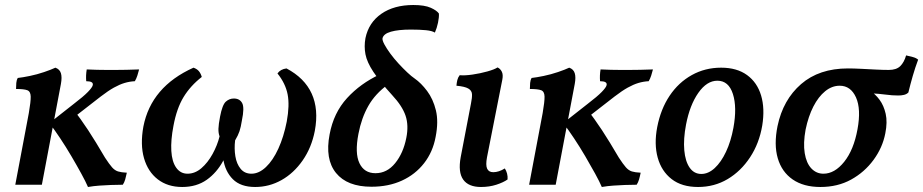

<svg xmlns="http://www.w3.org/2000/svg" viewBox="-20 -737 3683 766"><path d="M331 9Q322 -12 304.5 -44Q287 -76 265 -113.5Q243 -151 220 -185.5Q197 -220 177 -246L275 -323Q313 -352 330.5 -370Q348 -388 350 -397Q352 -405 345.5 -409Q339 -413 324 -413Q323 -425 323.5 -436.5Q324 -448 326 -460Q347 -459 367 -458.5Q387 -458 405.5 -458Q424 -458 441 -458Q459 -458 484 -458.5Q509 -459 535 -460Q532 -448 528 -435.5Q524 -423 518 -413Q497 -412 477 -406Q457 -400 434.5 -387.5Q412 -375 382 -352L261 -258L271 -302Q302 -263 331.5 -218Q361 -173 399 -108Q416 -82 427 -69.5Q438 -57 451 -53Q464 -49 486 -48Q483 -33 479.5 -21Q476 -9 470 0Q446 0 422.5 1Q399 2 376.5 3.5Q354 5 331 9ZM41 0 95 -286Q103 -332 102.5 -352Q102 -372 89 -377Q76 -382 44 -382Q44 -394 45 -406Q46 -418 51 -426Q70 -428 99 -434Q128 -440 156 -449.5Q184 -459 201 -467Q218 -461 223 -445Q228 -429 223 -402L147 0Z M707 9Q649 9 609.5 -21.5Q570 -52 554.5 -106Q539 -160 552 -232Q583 -391 752 -467Q766 -462 773.5 -453Q781 -444 785 -430Q740 -395 712.5 -350Q685 -305 672 -235Q661 -178 663.5 -135Q666 -92 683 -68Q700 -44 728 -44Q758 -44 783.5 -66Q809 -88 828 -122.5Q847 -157 856 -193Q851 -206 851.5 -223.5Q852 -241 858 -272Q867 -319 881 -331.5Q895 -344 913 -344Q936 -344 946 -326Q956 -308 945 -256Q941 -230 935.5 -213.5Q930 -197 918 -177Q914 -144 919 -113.5Q924 -83 940 -63.5Q956 -44 983 -44Q1013 -44 1041 -70.5Q1069 -97 1090.5 -144Q1112 -191 1124 -252Q1136 -317 1127.5 -360.5Q1119 -404 1087 -444Q1099 -461 1123 -464Q1195 -426 1223.5 -363.5Q1252 -301 1236 -215Q1223 -148 1187.5 -97Q1152 -46 1103 -18.5Q1054 9 998 9Q940 9 909 -22Q878 -53 870.5 -103.5Q863 -154 874 -215L909 -206Q897 -145 871 -96.5Q845 -48 804.5 -19.5Q764 9 707 9Z M1462 8Q1365 8 1320.5 -47Q1276 -102 1295 -201Q1311 -287 1364.5 -345.5Q1418 -404 1495 -440L1528 -400Q1477 -363 1449.5 -314.5Q1422 -266 1410 -203Q1395 -126 1414 -86Q1433 -46 1478 -46Q1524 -46 1556.5 -86Q1589 -126 1601 -187Q1611 -237 1598 -275.5Q1585 -314 1545 -357Q1495 -412 1469.5 -450.5Q1444 -489 1438 -520.5Q1432 -552 1438 -585Q1451 -647 1501.5 -682Q1552 -717 1629 -717Q1674 -717 1698.5 -706Q1723 -695 1731 -683Q1732 -668 1727.5 -646.5Q1723 -625 1715 -607Q1704 -614 1679.5 -616.5Q1655 -619 1619 -619Q1569 -619 1539.5 -610.5Q1510 -602 1506 -584Q1505 -576 1513.5 -560Q1522 -544 1537 -523.5Q1552 -503 1570 -483.5Q1588 -464 1605 -448Q1622 -432 1634 -424Q1660 -406 1684 -374Q1708 -342 1719 -297Q1730 -252 1718 -191Q1707 -131 1672 -86Q1637 -41 1583.5 -16.5Q1530 8 1462 8Z M1899 9Q1849 9 1828 -20.5Q1807 -50 1818 -110L1859 -324Q1864 -348 1863 -362Q1862 -376 1848 -384Q1834 -392 1801 -395Q1802 -407 1804.5 -417.5Q1807 -428 1814 -437Q1834 -435 1865 -439.5Q1896 -444 1924.5 -452Q1953 -460 1965 -468Q1976 -463 1982 -451Q1988 -439 1984 -419L1923 -110Q1917 -78 1923.5 -64Q1930 -50 1948 -50Q1970 -50 1994 -65Q2000 -56 2003 -44.5Q2006 -33 2005 -21Q1988 -9 1960 0Q1932 9 1899 9Z M2381 9Q2372 -12 2354.5 -44Q2337 -76 2315 -113.5Q2293 -151 2270 -185.5Q2247 -220 2227 -246L2325 -323Q2363 -352 2380.5 -370Q2398 -388 2400 -397Q2402 -405 2395.5 -409Q2389 -413 2374 -413Q2373 -425 2373.5 -436.5Q2374 -448 2376 -460Q2397 -459 2417 -458.5Q2437 -458 2455.5 -458Q2474 -458 2491 -458Q2509 -458 2534 -458.5Q2559 -459 2585 -460Q2582 -448 2578 -435.5Q2574 -423 2568 -413Q2547 -412 2527 -406Q2507 -400 2484.5 -387.5Q2462 -375 2432 -352L2311 -258L2321 -302Q2352 -263 2381.5 -218Q2411 -173 2449 -108Q2466 -82 2477 -69.5Q2488 -57 2501 -53Q2514 -49 2536 -48Q2533 -33 2529.5 -21Q2526 -9 2520 0Q2496 0 2472.5 1Q2449 2 2426.5 3.5Q2404 5 2381 9ZM2091 0 2145 -286Q2153 -332 2152.5 -352Q2152 -372 2139 -377Q2126 -382 2094 -382Q2094 -394 2095 -406Q2096 -418 2101 -426Q2120 -428 2149 -434Q2178 -440 2206 -449.5Q2234 -459 2251 -467Q2268 -461 2273 -445Q2278 -429 2273 -402L2197 0Z M2765 9Q2700 9 2659.5 -22.5Q2619 -54 2604 -108Q2589 -162 2602 -230Q2616 -302 2651.5 -355Q2687 -408 2740 -437.5Q2793 -467 2857 -467Q2920 -467 2960.5 -437.5Q3001 -408 3016.5 -356Q3032 -304 3021 -236Q3009 -165 2972.5 -109.5Q2936 -54 2883 -22.5Q2830 9 2765 9ZM2778 -43Q2806 -43 2831.5 -66.5Q2857 -90 2876.5 -131.5Q2896 -173 2906 -227Q2921 -309 2904 -362Q2887 -415 2842 -415Q2800 -415 2766 -366.5Q2732 -318 2717 -240Q2706 -182 2710 -137.5Q2714 -93 2731.5 -68Q2749 -43 2778 -43Z M3253 9Q3186 9 3142.5 -21Q3099 -51 3083 -105.5Q3067 -160 3082 -234Q3104 -339 3176 -401.5Q3248 -464 3363 -464Q3386 -464 3415 -462.5Q3444 -461 3473.5 -459.5Q3503 -458 3526 -458Q3556 -458 3571.5 -473Q3587 -488 3595 -516Q3608 -513 3621.5 -509.5Q3635 -506 3643 -499Q3631 -467 3621.5 -434Q3612 -401 3604 -368Q3597 -361 3586.5 -358.5Q3576 -356 3564 -356Q3539 -356 3514 -359.5Q3489 -363 3449 -365L3450 -376Q3472 -362 3489 -339Q3506 -316 3513.5 -283Q3521 -250 3512 -205Q3501 -148 3465 -99Q3429 -50 3375.5 -20.5Q3322 9 3253 9ZM3265 -44Q3310 -44 3348 -91.5Q3386 -139 3401 -221Q3416 -302 3395 -348.5Q3374 -395 3330 -395Q3299 -395 3272 -373Q3245 -351 3225 -312Q3205 -273 3194 -220Q3184 -166 3190.5 -126Q3197 -86 3217 -65Q3237 -44 3265 -44Z"/></svg>

Font: Vollkorn Medium
Style: Italic
Weight: 500
Italic angle: -11°
Designer: Friedrich Althausen
Foundry: Friedrich Althausen
Version: Version 5.000